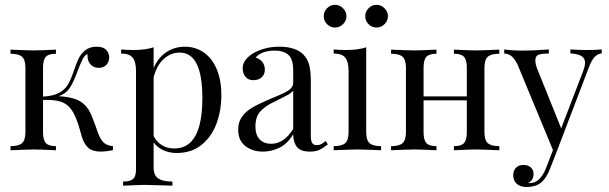

<svg xmlns="http://www.w3.org/2000/svg" viewBox="-20 -619 2507 791"><path d="M445.2 -16.9V0Q414.5 5.6 395.2 5.6Q361.3 5.6 343.5 -10.1Q325.8 -25.8 316.1 -58.9Q314.5 -64.5 308.1 -87.9Q301.6 -111.3 292.7 -132.7Q283.9 -154 273.4 -168.5Q256.5 -191.9 229.4 -200.4Q202.4 -208.9 157.3 -207.3V-75Q157.3 -41.9 169 -29.4Q180.6 -16.9 210.5 -16.9V0Q142.7 -3.2 119.4 -3.2Q97.6 -3.2 23.4 0V-16.9Q57.3 -16.9 71 -29.4Q84.7 -41.9 84.7 -75V-339.5Q84.7 -372.6 71 -385.1Q57.3 -397.6 23.4 -397.6V-414.5Q97.6 -411.3 119.4 -411.3Q142.7 -411.3 210.5 -414.5V-397.6Q180.6 -397.6 169 -385.1Q157.3 -372.6 157.3 -339.5V-221Q198.4 -223.4 222.2 -235.9Q246 -248.4 258.5 -268.5Q271 -288.7 283.1 -324.2Q294.4 -358.1 303.6 -377.4Q312.9 -396.8 331 -411.7Q349.2 -426.6 378.2 -426.6Q404.8 -426.6 417.3 -413.7Q429.8 -400.8 429.8 -382.3Q429.8 -363.7 418.1 -351.6Q406.5 -339.5 387.1 -339.5Q365.3 -339.5 352.8 -353.6Q340.3 -367.7 340.3 -391.1V-396.8Q328.2 -391.1 319.8 -374.2Q311.3 -357.3 293.5 -310.5Q279.8 -274.2 264.9 -253.2Q250 -232.3 221 -222.6Q265.3 -221 296 -208.5Q326.6 -196 345.2 -166.9Q354 -152.4 362.5 -129.8Q371 -107.3 373.4 -100.8Q381.5 -75.8 387.9 -61.3Q397.6 -39.5 409.7 -29.4Q421.8 -19.4 445.2 -16.9Z M891.9 -226.6Q891.9 -164.5 872.2 -110.5Q852.4 -56.5 810.9 -22.6Q769.4 11.3 707.3 11.3Q676.6 11.3 651.6 -0.8Q626.6 -12.9 612.9 -32.3V71Q612.9 104 632.3 116.5Q651.6 129 690.3 129V146L671.8 145.2Q596.8 142.7 574.2 142.7Q554.8 142.7 487.1 146V129Q516.9 129 528.6 118.1Q540.3 107.3 540.3 79V-327.4Q540.3 -364.5 526.6 -381.5Q512.9 -398.4 479 -398.4V-415.3Q504 -412.9 529 -412.9Q579.8 -412.9 612.9 -424.2V-338.7Q630.6 -380.6 664.5 -403.6Q698.4 -426.6 741.9 -426.6Q784.7 -426.6 819 -403.2Q853.2 -379.8 872.6 -334.7Q891.9 -289.5 891.9 -226.6ZM813.7 -215.3Q813.7 -402.4 720.2 -402.4Q683.9 -402.4 654.8 -376.2Q625.8 -350 612.9 -300.8V-58.9Q624.2 -35.5 646 -21.4Q667.7 -7.3 698.4 -7.3Q813.7 -7.3 813.7 -215.3Z M1228.2 -396Q1246.8 -377.4 1253.6 -352.4Q1260.5 -327.4 1260.5 -283.1V-58.9Q1260.5 -38.7 1266.1 -29.8Q1271.8 -21 1285.5 -21Q1295.2 -21 1303.6 -25.4Q1312.1 -29.8 1321.8 -37.9L1330.6 -24.2Q1309.7 -8.1 1294.8 -1.2Q1279.8 5.6 1257.3 5.6Q1218.5 5.6 1203.2 -13.7Q1187.9 -33.1 1187.9 -66.1Q1164.5 -26.6 1131.5 -10.5Q1098.4 5.6 1063.7 5.6Q1020.2 5.6 990.7 -17.3Q961.3 -40.3 961.3 -84.7Q961.3 -115.3 976.2 -137.1Q991.1 -158.9 1018.1 -175Q1045.2 -191.1 1091.1 -210.5L1108.1 -217.7Q1150.8 -234.7 1169.4 -247.2Q1187.9 -259.7 1187.9 -279V-329Q1187.9 -375.8 1168.1 -393.1Q1148.4 -410.5 1112.9 -410.5Q1056.5 -410.5 1033.1 -381.5Q1049.2 -377.4 1060.1 -364.5Q1071 -351.6 1071 -332.3Q1071 -312.1 1058.1 -300.4Q1045.2 -288.7 1023.4 -288.7Q1003.2 -288.7 991.5 -302.4Q979.8 -316.1 979.8 -338.7Q979.8 -370.2 1017.7 -396Q1037.1 -408.9 1066.1 -417.7Q1095.2 -426.6 1130.6 -426.6Q1163.7 -426.6 1188.7 -418.5Q1213.7 -410.5 1228.2 -396ZM1110.5 -200Q1074.2 -183.1 1053.2 -160.9Q1032.3 -138.7 1032.3 -97.6Q1032.3 -62.9 1050 -44.8Q1067.7 -26.6 1096.8 -26.6Q1150 -26.6 1187.9 -87.9V-246Q1181.5 -237.1 1168.1 -229.4Q1154.8 -221.8 1110.5 -200Z M1488.7 -75Q1488.7 -41.9 1502.4 -29.4Q1516.1 -16.9 1550 -16.9V0Q1475.8 -3.2 1452.4 -3.2Q1429 -3.2 1354.8 0V-16.9Q1388.7 -16.9 1402.4 -29.4Q1416.1 -41.9 1416.1 -75V-327.4Q1416.1 -364.5 1402.4 -381.5Q1388.7 -398.4 1354.8 -398.4V-415.3Q1380.6 -412.9 1404.8 -412.9Q1455.6 -412.9 1488.7 -424.2ZM1407.3 -552.4Q1407.3 -533.1 1393.1 -519.4Q1379 -505.6 1360.5 -505.6Q1341.1 -505.6 1327.4 -519.4Q1313.7 -533.1 1313.7 -552.4Q1313.7 -571 1327.4 -585.1Q1341.1 -599.2 1360.5 -599.2Q1379 -599.2 1393.1 -585.1Q1407.3 -571 1407.3 -552.4ZM1578.2 -552.4Q1578.2 -533.1 1564.1 -519.4Q1550 -505.6 1531.5 -505.6Q1512.1 -505.6 1498.4 -519.4Q1484.7 -533.1 1484.7 -552.4Q1484.7 -571 1498.4 -585.1Q1512.1 -599.2 1531.5 -599.2Q1550 -599.2 1564.1 -585.1Q1578.2 -571 1578.2 -552.4Z M1975.8 -339.5V-75Q1975.8 -41.9 1989.5 -29.4Q2003.2 -16.9 2037.1 -16.9V0Q1962.9 -3.2 1940.3 -3.2Q1917.7 -3.2 1850 0V-16.9Q1879.8 -16.9 1891.5 -29.4Q1903.2 -41.9 1903.2 -75V-205.6H1725V-75Q1725 -41.9 1736.7 -29.4Q1748.4 -16.9 1778.2 -16.9V0Q1710.5 -3.2 1687.9 -3.2Q1665.3 -3.2 1591.1 0V-16.9Q1625 -16.9 1638.7 -29.4Q1652.4 -41.9 1652.4 -75V-339.5Q1652.4 -372.6 1638.7 -385.1Q1625 -397.6 1591.1 -397.6V-414.5Q1665.3 -411.3 1687.9 -411.3Q1710.5 -411.3 1778.2 -414.5V-397.6Q1748.4 -397.6 1736.7 -385.1Q1725 -372.6 1725 -339.5V-221.8H1903.2V-339.5Q1903.2 -372.6 1891.5 -385.1Q1879.8 -397.6 1850 -397.6V-414.5Q1917.7 -411.3 1940.3 -411.3Q1962.9 -411.3 2037.1 -414.5V-397.6Q2003.2 -397.6 1989.5 -385.1Q1975.8 -372.6 1975.8 -339.5Z M2458.9 -415.3V-399.2Q2442.7 -397.6 2430.2 -384.7Q2417.7 -371.8 2406.5 -342.7L2274.2 4L2246.8 74.2Q2231.5 113.7 2212.1 130.6Q2200 141.9 2183.1 146.8Q2166.1 151.6 2149.2 151.6Q2125 151.6 2109.7 138.7Q2094.4 125.8 2094.4 103.2Q2094.4 83.9 2105.6 72.2Q2116.9 60.5 2137.1 60.5Q2154.8 60.5 2166.5 70.6Q2178.2 80.6 2178.2 98.4Q2178.2 122.6 2156.5 134.7Q2158.1 135.5 2161.3 135.5Q2205.6 135.5 2229.8 72.6L2258.1 -0.8L2112.1 -353.2Q2098.4 -380.6 2084.7 -389.5Q2071 -398.4 2057.3 -398.4V-415.3Q2091.9 -410.5 2136.3 -410.5Q2176.6 -410.5 2241.1 -415.3V-398.4Q2212.1 -398.4 2198.8 -393.5Q2185.5 -388.7 2185.5 -370.2Q2185.5 -353.2 2195.2 -330.6L2291.9 -90.3L2381.5 -323.4Q2390.3 -347.6 2390.3 -360.5Q2390.3 -379 2375.8 -387.9Q2361.3 -396.8 2329.8 -399.2V-415.3Q2372.6 -412.9 2397.6 -412.9Q2433.1 -412.9 2458.9 -415.3Z"/></svg>

Font: Playfair Display
Style: Regular
Weight: 400
Designer: Claus Eggers Sørensen
Foundry: Claus Eggers Sørensen
Version: Version 1.005; ttfautohint (v1.2) -l 10 -r 42 -G 200 -x 21 -